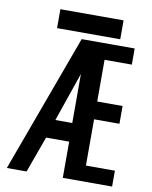

<svg xmlns="http://www.w3.org/2000/svg" viewBox="-93 -927 786 995"><g transform="rotate(10 300.0 -429.0)"><path d="M143 -858.5H475.5V-759H143ZM278.5 -725H557.5V-640H414V-420.5H547.5V-327H414V-83.5H566.5V0H307V-190.5H185.5L116.5 0H12.5ZM306 -288.5V-546.5L217 -288.5Z"/></g></svg>

Font: JuliaMono ExtraBold
Style: Regular
Weight: 800
Monospace: yes
Designer: cormullion
Foundry: corm
Version: Version 0.055; ttfautohint (v1.8.4)